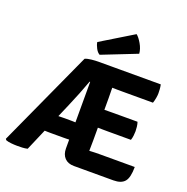

<svg xmlns="http://www.w3.org/2000/svg" viewBox="-160 -1083 1204 1237"><g transform="rotate(20 442.5 -464.0)"><path d="M306 -670Q322.5 -677.5 349.5 -680.2Q376.5 -683 398 -683H491L392.5 -542.5H387Q371.5 -499.5 351.8 -449.8Q332 -400 313.5 -357.5L160 0Q143 4 125 4.8Q107 5.5 89 5.5Q69.5 5.5 47.5 3.2Q25.5 1 11.5 -4.5L6 -12.5ZM265.5 -146Q258 -146 247.5 -146.2Q237 -146.5 226.8 -146.8Q216.5 -147 209 -147H147.5L199.5 -265H257.5Q268.5 -265 282.5 -265.5Q296.5 -266 308 -266H353Q360.5 -266 370 -265.8Q379.5 -265.5 389 -265.2Q398.5 -265 405.5 -265H462V-147H406.5Q399.5 -147 390 -146.8Q380.5 -146.5 371 -146.2Q361.5 -146 353.5 -146ZM391 -676 398 -683H537.5V-557.5Q537.5 -536.5 538 -520.5Q538.5 -504.5 538.5 -484V-195Q538.5 -176.5 538 -160Q537.5 -143.5 537.5 -124V2.5H477.5Q436.5 2.5 413.8 -21.5Q391 -45.5 391 -87ZM765.5 -405.5Q770.5 -391.5 772.5 -373.8Q774.5 -356 774.5 -343.5Q774.5 -330.5 772.5 -313.2Q770.5 -296 765.5 -281.5H605.5Q593.5 -281.5 571.8 -281.8Q550 -282 527.2 -282.5Q504.5 -283 488.5 -283V-404Q504.5 -404.5 527.2 -404.8Q550 -405 571.8 -405.2Q593.5 -405.5 605.5 -405.5ZM824 -683Q827.5 -666 828.5 -651Q829.5 -636 829.5 -623Q829.5 -610 826.2 -591.2Q823 -572.5 817 -555H605.5Q593.5 -555 571.8 -555.2Q550 -555.5 527.2 -556Q504.5 -556.5 488.5 -557V-683ZM848.5 -125.5Q848.5 -53 825.2 -25.2Q802 2.5 748.5 2.5H488.5V-120.5Q520 -122 547.2 -123.8Q574.5 -125.5 610.5 -125.5ZM567 -934Q585 -920 604.2 -886.8Q623.5 -853.5 626 -821L388.5 -727.5Q372.5 -736 360.8 -758Q349 -780 346 -799.5Z"/></g></svg>

Font: Signika Negative Light
Style: Bold
Weight: 700
Version: Version 2.001